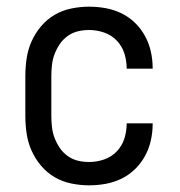

<svg xmlns="http://www.w3.org/2000/svg" viewBox="-20 -548 540 576"><path d="M247 8Q221 8 194 2.5Q167 -3 144 -16.5Q121 -30 103.5 -50.5Q86 -71 75 -95.5Q64 -120 60 -146.5Q56 -173 56 -200V-320Q56 -347 60 -373.5Q64 -400 75 -424.5Q86 -449 103.5 -469.5Q121 -490 144 -503.5Q167 -517 194 -522.5Q221 -528 247 -528Q272 -528 297 -523.5Q322 -519 344.5 -508Q367 -497 385 -479.5Q403 -462 415 -440Q427 -418 432.5 -393.5Q438 -369 438 -344V-342H360V-343Q360 -366 353 -388Q346 -410 330 -426.5Q314 -443 292 -450.5Q270 -458 247 -458Q230 -458 213.5 -454Q197 -450 183 -440Q169 -430 159.5 -416Q150 -402 144 -386.5Q138 -371 136 -354Q134 -337 134 -320V-200Q134 -183 136 -166Q138 -149 144 -133.5Q150 -118 159.5 -104Q169 -90 183 -80Q197 -70 213.5 -66Q230 -62 247 -62Q270 -62 292 -69.5Q314 -77 330 -93.5Q346 -110 353 -132Q360 -154 360 -177V-178H438V-176Q438 -151 432.5 -126.5Q427 -102 415 -80Q403 -58 385 -40.5Q367 -23 344.5 -12Q322 -1 297 3.5Q272 8 247 8Z"/></svg>

Font: Iosevka Curly
Style: Regular
Weight: 400
Monospace: yes
Designer: Belleve Invis
Foundry: Belleve Invis
Version: Version 22.1.2; ttfautohint (v1.8.4)